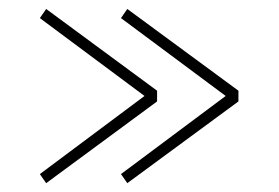

<svg xmlns="http://www.w3.org/2000/svg" viewBox="-20 -512 631 435"><path d="M520.2 -282.2V-306.5L268.4 -491.7L254.1 -471L491.3 -294.6L254.1 -117.6L268.4 -97ZM335.9 -282.2V-306.5L84.6 -491.7L70.3 -471L307.4 -294.6L70.3 -117.6L84.6 -97Z"/></svg>

Font: Arad-FD-VF Thin
Style: Regular
Weight: 100
Designer: Mohammad Darvishi
Version: Version 1.010;September 21, 2024;FontCreator 15.0.0.2992 64-